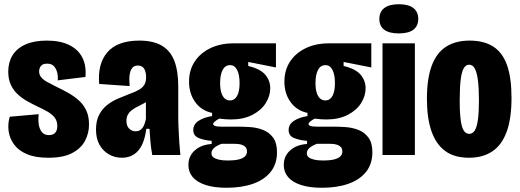

<svg xmlns="http://www.w3.org/2000/svg" viewBox="-20 -733 2461 908"><path d="M209 13Q148 13 108.5 -3.5Q69 -20 47.5 -48.5Q26 -77 21 -111.5Q16 -146 26 -181L163 -193Q160 -170 163 -147Q166 -124 177.5 -109Q189 -94 211 -94Q232 -94 241.5 -105.5Q251 -117 251 -137Q251 -161 238.5 -177Q226 -193 205 -205Q184 -217 158 -229Q135 -240 110.5 -253.5Q86 -267 65 -286Q44 -305 31.5 -331.5Q19 -358 19 -394Q19 -438 39 -471Q59 -504 100 -522.5Q141 -541 201 -541Q265 -541 307.5 -520Q350 -499 369.5 -460.5Q389 -422 384 -369L253 -353Q255 -372 250.5 -390Q246 -408 235 -420Q224 -432 203 -432Q182 -432 173.5 -421Q165 -410 165 -395Q165 -380 174.5 -368Q184 -356 202 -346Q220 -336 246 -323Q276 -309 304 -293Q332 -277 354 -257Q376 -237 388.5 -209.5Q401 -182 401 -144Q401 -103 382 -67Q363 -31 321 -9Q279 13 209 13Z M556 13Q523 13 495 -3Q467 -19 450.5 -48.5Q434 -78 434 -120Q434 -162 449 -190.5Q464 -219 488 -237.5Q512 -256 540 -267.5Q568 -279 593 -289Q619 -298 636.5 -308Q654 -318 662.5 -332Q671 -346 671 -368Q671 -392 662 -407.5Q653 -423 632 -423Q615 -423 605.5 -412Q596 -401 593 -379Q590 -357 593 -326L449 -336Q445 -383 454.5 -420.5Q464 -458 487.5 -485.5Q511 -513 549 -527Q587 -541 639 -541Q705 -541 745.5 -517Q786 -493 804.5 -445Q823 -397 823 -324V-183Q823 -155 824.5 -122.5Q826 -90 828 -58.5Q830 -27 833 0H700Q694 -33 691.5 -62Q689 -91 687 -124H672Q666 -78 651.5 -48Q637 -18 613 -2.5Q589 13 556 13ZM621 -112Q633 -112 641.5 -117Q650 -122 655.5 -130.5Q661 -139 664.5 -149.5Q668 -160 670 -170V-272H699Q688 -261 674.5 -252.5Q661 -244 647.5 -237.5Q634 -231 621.5 -224Q609 -217 599 -208.5Q589 -200 583.5 -188.5Q578 -177 578 -161Q578 -137 591 -124.5Q604 -112 621 -112Z M1051 155Q992 155 951.5 141.5Q911 128 891 104Q871 80 871 47Q871 5 901.5 -22Q932 -49 981 -52V-67Q949 -69 921.5 -79.5Q894 -90 894 -118Q894 -145 919 -161.5Q944 -178 983 -184V-199Q932 -210 903 -250.5Q874 -291 874 -347Q874 -401 900.5 -441.5Q927 -482 974.5 -505Q1022 -528 1084 -528H1285V-414L1154 -440V-421Q1212 -407 1235 -379Q1258 -351 1258 -316Q1258 -279 1236.5 -245Q1215 -211 1173 -189.5Q1131 -168 1072 -168Q1062 -168 1046.5 -169Q1031 -170 1017 -172Q1002 -164 995 -157.5Q988 -151 988 -146Q988 -142 993.5 -139Q999 -136 1008 -135Q1017 -134 1027 -134H1109Q1132 -134 1163 -132Q1194 -130 1223 -119Q1252 -108 1271 -83Q1290 -58 1290 -13Q1290 43 1259.5 80.5Q1229 118 1175.5 136.5Q1122 155 1051 155ZM1056 26Q1091 26 1111 20.5Q1131 15 1139.5 5.5Q1148 -4 1148 -16Q1148 -30 1141 -37.5Q1134 -45 1123 -48.5Q1112 -52 1100.5 -52.5Q1089 -53 1081 -53H1028Q1004 -44 992 -33Q980 -22 980 -8Q980 4 989 11Q998 18 1015 22Q1032 26 1056 26ZM1068 -258Q1089 -258 1101 -279Q1113 -300 1113 -340Q1113 -379 1101.5 -402Q1090 -425 1068 -425Q1045 -425 1033 -402.5Q1021 -380 1021 -340Q1021 -314 1026.5 -295.5Q1032 -277 1042.5 -267.5Q1053 -258 1068 -258Z M1502 155Q1443 155 1402.5 141.5Q1362 128 1342 104Q1322 80 1322 47Q1322 5 1352.5 -22Q1383 -49 1432 -52V-67Q1400 -69 1372.5 -79.5Q1345 -90 1345 -118Q1345 -145 1370 -161.5Q1395 -178 1434 -184V-199Q1383 -210 1354 -250.5Q1325 -291 1325 -347Q1325 -401 1351.5 -441.5Q1378 -482 1425.5 -505Q1473 -528 1535 -528H1736V-414L1605 -440V-421Q1663 -407 1686 -379Q1709 -351 1709 -316Q1709 -279 1687.5 -245Q1666 -211 1624 -189.5Q1582 -168 1523 -168Q1513 -168 1497.5 -169Q1482 -170 1468 -172Q1453 -164 1446 -157.5Q1439 -151 1439 -146Q1439 -142 1444.5 -139Q1450 -136 1459 -135Q1468 -134 1478 -134H1560Q1583 -134 1614 -132Q1645 -130 1674 -119Q1703 -108 1722 -83Q1741 -58 1741 -13Q1741 43 1710.5 80.5Q1680 118 1626.5 136.5Q1573 155 1502 155ZM1507 26Q1542 26 1562 20.5Q1582 15 1590.5 5.5Q1599 -4 1599 -16Q1599 -30 1592 -37.5Q1585 -45 1574 -48.5Q1563 -52 1551.5 -52.5Q1540 -53 1532 -53H1479Q1455 -44 1443 -33Q1431 -22 1431 -8Q1431 4 1440 11Q1449 18 1466 22Q1483 26 1507 26ZM1519 -258Q1540 -258 1552 -279Q1564 -300 1564 -340Q1564 -379 1552.5 -402Q1541 -425 1519 -425Q1496 -425 1484 -402.5Q1472 -380 1472 -340Q1472 -314 1477.5 -295.5Q1483 -277 1493.5 -267.5Q1504 -258 1519 -258Z M1789 0V-528H1942V0ZM1866 -575Q1820 -575 1797 -592.5Q1774 -610 1774 -643Q1774 -677 1797.5 -695Q1821 -713 1866 -713Q1912 -713 1935 -695Q1958 -677 1958 -644Q1958 -610 1935 -592.5Q1912 -575 1866 -575Z M2198 13Q2128 13 2084.5 -19.5Q2041 -52 2020 -114Q1999 -176 1999 -265Q1999 -362 2022 -423Q2045 -484 2090 -512.5Q2135 -541 2201 -541Q2269 -541 2313 -512.5Q2357 -484 2378 -424.5Q2399 -365 2399 -271Q2399 -172 2376 -109.5Q2353 -47 2308 -17Q2263 13 2198 13ZM2199 -100Q2215 -100 2225 -115.5Q2235 -131 2240 -166Q2245 -201 2245 -257Q2245 -317 2240 -354.5Q2235 -392 2225 -409.5Q2215 -427 2198 -427Q2183 -427 2173 -410Q2163 -393 2158.5 -355Q2154 -317 2154 -256Q2154 -172 2164.5 -136Q2175 -100 2199 -100Z"/></svg>

Font: Bricolage Grotesque 48pt Condensed ExtraBold
Style: Regular
Weight: 800
Width: 3
Designer: Mathieu Triay
Foundry: Atelier Triay
Version: Version 1.001;gftools[0.9.33.dev8+g029e19f]